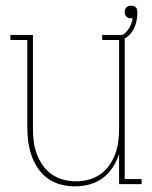

<svg xmlns="http://www.w3.org/2000/svg" viewBox="-20 -654 540 682"><path d="M246 8Q221 8 196 1.5Q171 -5 150.5 -19.5Q130 -34 115.5 -55Q101 -76 92.5 -100Q84 -124 80.5 -149.5Q77 -175 77 -200V-512H17V-530H97V-200Q97 -177 99.5 -154Q102 -131 110 -109Q118 -87 131 -68Q144 -49 163 -35.5Q182 -22 204.5 -16Q227 -10 250 -10Q273 -10 295.5 -16Q318 -22 337 -35.5Q356 -49 369 -68Q382 -87 390 -109Q398 -131 400.5 -154Q403 -177 403 -200V-512H343V-530H423V-18H483V0H403V-107Q395 -82 380.5 -59.5Q366 -37 345 -21.5Q324 -6 298.5 1Q273 8 246 8ZM413 -512 407 -525Q426 -534 437.5 -552Q449 -570 451 -590Q450 -589 448 -589Q446 -589 445 -589Q440 -589 436 -590.5Q432 -592 429 -595Q426 -598 424.5 -602.5Q423 -607 423 -611Q423 -616 424.5 -620.5Q426 -625 429 -628Q432 -631 436.5 -632.5Q441 -634 446 -634Q450 -634 455 -632.5Q460 -631 463 -627.5Q466 -624 467 -619Q468 -614 468 -609Q468 -595 465 -580Q462 -565 455.5 -552Q449 -539 438 -528.5Q427 -518 413 -512Z"/></svg>

Font: Iosevka Slab Thin
Style: Regular
Weight: 100
Monospace: yes
Designer: Belleve Invis
Foundry: Belleve Invis
Version: Version 11.1.0; ttfautohint (v1.8.3)